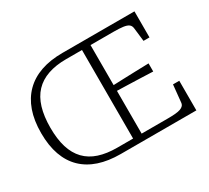

<svg xmlns="http://www.w3.org/2000/svg" viewBox="-138 -939 1272 1168"><g transform="rotate(-30 498.0 -355.0)"><path d="M559 -384Q605 -386 649.5 -387.5Q694 -389 739 -390.5Q784 -392 829 -393V-336Q784 -338 739 -339.5Q694 -341 649.5 -342.5Q605 -344 559 -345ZM407 -44H519V-666H407Q335 -666 280 -647Q225 -628 188.5 -589.5Q152 -551 134 -491.5Q116 -432 116 -352Q116 -272 134 -214Q152 -156 188.5 -118Q225 -80 280 -62Q335 -44 407 -44ZM407 0Q321 0 255 -22Q189 -44 143.5 -88Q98 -132 74.5 -198Q51 -264 51 -352Q51 -440 74.5 -506.5Q98 -573 143.5 -618.5Q189 -664 255 -687Q321 -710 407 -710H913V-527H871L860 -621Q858 -640 845.5 -649.5Q833 -659 807 -662.5Q781 -666 740 -666H579V-44H762Q793 -44 815.5 -46Q838 -48 852 -53Q866 -58 873.5 -66.5Q881 -75 882 -89L894 -208H938V0Z"/></g></svg>

Font: Roboto Serif SemiCondensed ExtraLight
Style: Regular
Weight: 250
Width: 4
Designer: Greg Gazdowicz
Foundry: Commercial Type
Version: Version 1.007